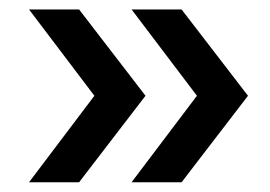

<svg xmlns="http://www.w3.org/2000/svg" viewBox="-20 -457 569 405"><path d="M363 -72.5H257.5L395.4 -255L257.5 -437.1H363L503.1 -255ZM146.8 -72.5H41.2L179.1 -255L41.2 -437.1H146.8L286.9 -255Z"/></svg>

Font: Geologica-Sharp
Style: Regular
Weight: 100
Designer: Sindre Bremnes, Frode Helland
Foundry: Monokrom Skriftforlag AS
Version: Version 1.010;gftools[0.9.28]